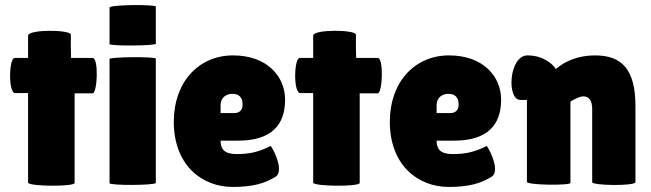

<svg xmlns="http://www.w3.org/2000/svg" viewBox="-20 -729 2572 759"><path d="M91 -361V-7C91 8 275 10 275 -6V-360H346C365 -360 371 -500 346 -500H261C261 -504 260 -526 260 -549V-592C260 -612 91 -614 91 -588V-500H38C15 -500 12 -361 40 -361Z M413 -5C413 5 596 4 596 -6V-497C596 -506 413 -504 413 -496ZM413 -555C413 -546 596 -548 596 -556V-703C596 -712 413 -711 413 -699Z M1064 -27C1079 -34 1083 -47 1083 -62C1083 -100 1051 -153 1050 -152C1003 -128 966 -120 917 -120C878 -120 852 -130 852 -173H921C1052 -173 1107 -234 1107 -335C1107 -426 1037 -510 901 -510C765 -510 667 -404 667 -248C667 -75 779 10 900 10C976 10 1023 -3 1064 -27ZM939 -316C939 -293 926 -282 906 -282H852V-313C852 -344 875 -358 898 -358C925 -358 939 -344 939 -316Z M1218 -361V-7C1218 8 1402 10 1402 -6V-360H1473C1492 -360 1498 -500 1473 -500H1388C1388 -504 1387 -526 1387 -549V-592C1387 -612 1218 -614 1218 -588V-500H1165C1142 -500 1139 -361 1167 -361Z M1918 -27C1933 -34 1937 -47 1937 -62C1937 -100 1905 -153 1904 -152C1857 -128 1820 -120 1771 -120C1732 -120 1706 -130 1706 -173H1775C1906 -173 1961 -234 1961 -335C1961 -426 1891 -510 1755 -510C1619 -510 1521 -404 1521 -248C1521 -75 1633 10 1754 10C1830 10 1877 -3 1918 -27ZM1793 -316C1793 -293 1780 -282 1760 -282H1706V-313C1706 -344 1729 -358 1752 -358C1779 -358 1793 -344 1793 -316Z M2063 -10C2063 3 2235 5 2235 -6V-327C2240 -331 2246 -334 2252 -337C2263 -342 2274 -348 2286 -348C2309 -348 2321 -331 2321 -298V-9C2321 5 2492 7 2492 -9V-309C2492 -454 2439 -510 2332 -510C2265 -510 2213 -487 2177 -456C2167 -474 2129 -510 2065 -510C1992 -510 1982 -334 2037 -334H2063Z"/></svg>

Font: Lilita 2
Style: Regular
Weight: 400
Designer: Juan Montoreano
Foundry: Juan Montoreano
Version: Version 2.001